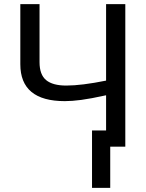

<svg xmlns="http://www.w3.org/2000/svg" viewBox="-20 -708 707 927"><path d="M492.2 -248Q416.5 -231.4 372.1 -225.6Q327.6 -219.7 293 -219.7Q78.1 -219.7 78.1 -397.9V-688H170.9V-407.7Q170.9 -347.7 202.6 -321.3Q234.4 -294.9 299.8 -294.9Q374 -294.9 492.2 -318.8V-688H585V0H512.2V199.2H424.3V-78.1H492.2Z"/></svg>

Font: Arimo Nerd Font
Style: Regular
Weight: 400
Designer: Steve Matteson
Foundry: Monotype Imaging Inc.
Version: Version 1.33;Nerd Fonts 3.2.1